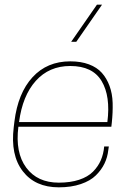

<svg xmlns="http://www.w3.org/2000/svg" viewBox="-20 -800 570 826"><path d="M459 -254.9H59.1Q44.9 -143.6 92.8 -78.9Q140.6 -14.2 232.9 -14.2Q282.7 -14.2 320.3 -26.6Q357.9 -39.1 379.9 -61.3Q401.9 -83.5 413.6 -110.4Q425.3 -137.2 428.2 -169.9H448.2L445.8 -153.8Q442.4 -123 429.4 -96.2Q416.5 -69.3 392.6 -45.7Q368.7 -22 327.6 -8.1Q286.6 5.9 232.9 5.9Q131.3 5.9 77.9 -63.5Q24.4 -132.8 39.1 -252.9L42 -276.9Q57.1 -399.4 119.9 -467.8Q182.6 -536.1 282.2 -536.1Q328.1 -536.1 362.5 -523.2Q397 -510.3 418 -486.8Q439 -463.4 451.2 -430.4Q463.4 -397.5 464.6 -357.2Q465.8 -316.9 460.9 -271ZM282.2 -516.1Q191.4 -516.1 134 -452.1Q76.7 -388.2 62 -274.9H441.9Q456.1 -386.2 417.2 -451.2Q378.4 -516.1 282.2 -516.1ZM397 -779.8H418.9L308.1 -620.1H286.1Z"/></svg>

Font: Cooper Hewitt
Style: Thin Italic
Weight: 702
Designer: Village Type and Design LLC
Foundry: Cooper Hewitt Smithsonian Design Museum
Version: 1.000